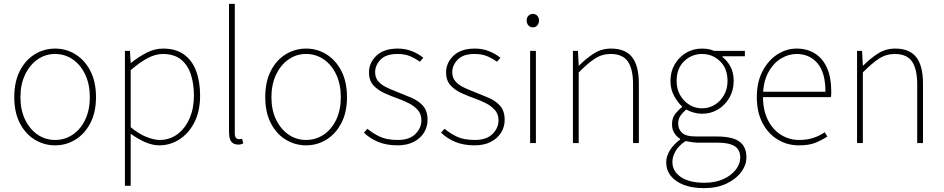

<svg xmlns="http://www.w3.org/2000/svg" viewBox="-20 -742 4896 996"><path d="M266 12Q209 12 160.5 -17.5Q112 -47 83 -103Q54 -159 54 -238Q54 -318 83 -374.5Q112 -431 160.5 -460.5Q209 -490 266 -490Q323 -490 371 -460.5Q419 -431 448.5 -374.5Q478 -318 478 -238Q478 -159 448.5 -103Q419 -47 371 -17.5Q323 12 266 12ZM266 -16Q317 -16 358 -44Q399 -72 422.5 -122Q446 -172 446 -238Q446 -304 422.5 -354.5Q399 -405 358 -433.5Q317 -462 266 -462Q215 -462 174.5 -433.5Q134 -405 110 -354.5Q86 -304 86 -238Q86 -172 110 -122Q134 -72 174.5 -44Q215 -16 266 -16Z M628 222V-478H654L658 -416H660Q696 -445 738.5 -467.5Q781 -490 826 -490Q891 -490 933.5 -460Q976 -430 997 -375Q1018 -320 1018 -246Q1018 -165 988.5 -107.5Q959 -50 911 -19Q863 12 806 12Q772 12 734.5 -4Q697 -20 658 -48V42V222ZM808 -16Q860 -16 900 -45.5Q940 -75 963 -127Q986 -179 986 -246Q986 -307 970 -356Q954 -405 918.5 -433.5Q883 -462 824 -462Q787 -462 746 -440.5Q705 -419 658 -378V-82Q702 -46 741 -31Q780 -16 808 -16Z M1216 8Q1201 8 1190 1.5Q1179 -5 1173.5 -19Q1168 -33 1168 -56V-722H1198V-50Q1198 -34 1204 -27Q1210 -20 1220 -20Q1223 -20 1226.5 -20.5Q1230 -21 1236 -22L1242 2Q1236 5 1230 6.5Q1224 8 1216 8Z M1568 12Q1511 12 1462.5 -17.5Q1414 -47 1385 -103Q1356 -159 1356 -238Q1356 -318 1385 -374.5Q1414 -431 1462.5 -460.5Q1511 -490 1568 -490Q1625 -490 1673 -460.5Q1721 -431 1750.5 -374.5Q1780 -318 1780 -238Q1780 -159 1750.5 -103Q1721 -47 1673 -17.5Q1625 12 1568 12ZM1568 -16Q1619 -16 1660 -44Q1701 -72 1724.5 -122Q1748 -172 1748 -238Q1748 -304 1724.5 -354.5Q1701 -405 1660 -433.5Q1619 -462 1568 -462Q1517 -462 1476.5 -433.5Q1436 -405 1412 -354.5Q1388 -304 1388 -238Q1388 -172 1412 -122Q1436 -72 1476.5 -44Q1517 -16 1568 -16Z M2042 12Q1985 12 1941.5 -6Q1898 -24 1868 -54L1886 -74Q1916 -49 1951.5 -32.5Q1987 -16 2044 -16Q2104 -16 2135 -47Q2166 -78 2166 -118Q2166 -150 2147.5 -171Q2129 -192 2101.5 -206Q2074 -220 2046 -230Q2009 -243 1974 -259Q1939 -275 1916.5 -300Q1894 -325 1894 -366Q1894 -416 1932.5 -453Q1971 -490 2044 -490Q2083 -490 2117 -476.5Q2151 -463 2176 -442L2158 -422Q2134 -439 2107 -450.5Q2080 -462 2042 -462Q1982 -462 1954 -432.5Q1926 -403 1926 -368Q1926 -339 1942 -320.5Q1958 -302 1983.5 -289.5Q2009 -277 2038 -266Q2076 -251 2113 -235.5Q2150 -220 2174 -193.5Q2198 -167 2198 -120Q2198 -85 2180 -55Q2162 -25 2127 -6.5Q2092 12 2042 12Z M2442 12Q2385 12 2341.5 -6Q2298 -24 2268 -54L2286 -74Q2316 -49 2351.5 -32.5Q2387 -16 2444 -16Q2504 -16 2535 -47Q2566 -78 2566 -118Q2566 -150 2547.5 -171Q2529 -192 2501.5 -206Q2474 -220 2446 -230Q2409 -243 2374 -259Q2339 -275 2316.5 -300Q2294 -325 2294 -366Q2294 -416 2332.5 -453Q2371 -490 2444 -490Q2483 -490 2517 -476.5Q2551 -463 2576 -442L2558 -422Q2534 -439 2507 -450.5Q2480 -462 2442 -462Q2382 -462 2354 -432.5Q2326 -403 2326 -368Q2326 -339 2342 -320.5Q2358 -302 2383.5 -289.5Q2409 -277 2438 -266Q2476 -251 2513 -235.5Q2550 -220 2574 -193.5Q2598 -167 2598 -120Q2598 -85 2580 -55Q2562 -25 2527 -6.5Q2492 12 2442 12Z M2730 0V-478H2760V0ZM2744 -600Q2731 -600 2721.5 -610Q2712 -620 2712 -636Q2712 -651 2721.5 -660.5Q2731 -670 2744 -670Q2758 -670 2767 -660.5Q2776 -651 2776 -636Q2776 -620 2767 -610Q2758 -600 2744 -600Z M2952 0V-478H2978L2982 -402H2984Q3022 -440 3061.5 -465Q3101 -490 3150 -490Q3224 -490 3259 -445.5Q3294 -401 3294 -308V0H3264V-304Q3264 -384 3237 -423Q3210 -462 3148 -462Q3103 -462 3066 -438Q3029 -414 2982 -366V0Z M3632 234Q3571 234 3527 217Q3483 200 3459.5 170Q3436 140 3436 100Q3436 68 3455.5 37Q3475 6 3508 -18V-22Q3490 -33 3478 -52Q3466 -71 3466 -98Q3466 -131 3484.5 -153.5Q3503 -176 3518 -186V-190Q3496 -210 3477 -244.5Q3458 -279 3458 -322Q3458 -370 3480 -408Q3502 -446 3539 -468Q3576 -490 3622 -490Q3642 -490 3658 -486.5Q3674 -483 3684 -478H3844V-450H3728V-446Q3752 -428 3769 -397Q3786 -366 3786 -322Q3786 -274 3764 -235.5Q3742 -197 3705 -174.5Q3668 -152 3622 -152Q3601 -152 3579 -158Q3557 -164 3540 -174Q3524 -161 3511 -143.5Q3498 -126 3498 -100Q3498 -73 3517.5 -53.5Q3537 -34 3592 -34H3698Q3778 -34 3815 -8Q3852 18 3852 74Q3852 114 3825 150.5Q3798 187 3748.5 210.5Q3699 234 3632 234ZM3622 -180Q3657 -180 3687 -198Q3717 -216 3735.5 -248Q3754 -280 3754 -322Q3754 -387 3715 -424.5Q3676 -462 3622 -462Q3568 -462 3529 -424.5Q3490 -387 3490 -322Q3490 -280 3508.5 -248Q3527 -216 3557 -198Q3587 -180 3622 -180ZM3634 206Q3691 206 3732.5 187Q3774 168 3797 138Q3820 108 3820 76Q3820 34 3790.5 16Q3761 -2 3704 -2H3594Q3590 -2 3573 -4Q3556 -6 3536 -10Q3500 14 3484 42.5Q3468 71 3468 98Q3468 146 3511.5 176Q3555 206 3634 206Z M4124 12Q4064 12 4014.5 -18Q3965 -48 3935.5 -104Q3906 -160 3906 -238Q3906 -316 3935.5 -372.5Q3965 -429 4012 -459.5Q4059 -490 4112 -490Q4167 -490 4207.5 -464.5Q4248 -439 4270 -390Q4292 -341 4292 -270Q4292 -263 4292 -255Q4292 -247 4290 -238H3922V-266H4262Q4262 -365 4221 -413.5Q4180 -462 4112 -462Q4070 -462 4030 -437.5Q3990 -413 3964 -363.5Q3938 -314 3938 -240Q3938 -172 3962.5 -121.5Q3987 -71 4030 -43.5Q4073 -16 4126 -16Q4167 -16 4200 -27Q4233 -38 4258 -56L4272 -34Q4245 -16 4211.5 -2Q4178 12 4124 12Z M4426 0V-478H4452L4456 -402H4458Q4496 -440 4535.5 -465Q4575 -490 4624 -490Q4698 -490 4733 -445.5Q4768 -401 4768 -308V0H4738V-304Q4738 -384 4711 -423Q4684 -462 4622 -462Q4577 -462 4540 -438Q4503 -414 4456 -366V0Z"/></svg>

Font: SourceSans3VF
Style: Regular
Weight: 200
Designer: Paul D. Hunt
Foundry: Adobe
Version: Version 3.052;hotconv 1.1.0;makeotfexe 2.6.0